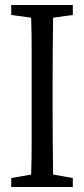

<svg xmlns="http://www.w3.org/2000/svg" viewBox="-20 -750 338 770"><path d="M25 -690V-730H272V-690L193 -679Q192 -615 191.5 -549.5Q191 -484 191 -419V-310Q191 -246 191.5 -180.5Q192 -115 193 -50L272 -36V0H25V-36L105 -50Q107 -114 107 -179Q107 -244 107 -310V-419Q107 -484 107 -549Q107 -614 105 -679Z"/></svg>

Font: Source Serif 4
Style: Regular
Weight: 400
Designer: Frank Grießhammer
Foundry: Adobe
Version: Version 4.005;hotconv 1.1.0;makeotfexe 2.6.0